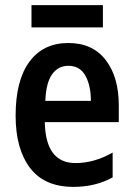

<svg xmlns="http://www.w3.org/2000/svg" viewBox="-20 -720 521 750"><path d="M247 -552Q342 -552 393 -485.5Q444 -419 444 -309V-243H155Q158 -83 275 -83Q348 -83 420 -124V-27Q353 10 267 10Q153 10 97 -64.5Q41 -139 41 -268Q41 -406 95 -479Q149 -552 247 -552ZM247 -463Q208 -463 184 -430.5Q160 -398 157 -326H335Q335 -386 313.5 -424.5Q292 -463 247 -463ZM382 -700V-613H103V-700Z"/></svg>

Font: Noto Sans Gurmukhi Condensed SemiBold
Style: Regular
Weight: 600
Width: 3
Designer: Jelle Bosma - Monotype Design Team
Foundry: Monotype Imaging Inc.
Version: Version 2.004; ttfautohint (v1.8.4.7-5d5b)